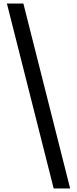

<svg xmlns="http://www.w3.org/2000/svg" viewBox="-20 -820 436 1084"><path d="M283 244H376L112 -800H19Z"/></svg>

Font: Noto Sans Tamil Condensed Medium
Style: Regular
Weight: 500
Width: 3
Designer: Jelle Bosma - Monotype Design Team
Foundry: Monotype Imaging Inc.
Version: Version 2.004